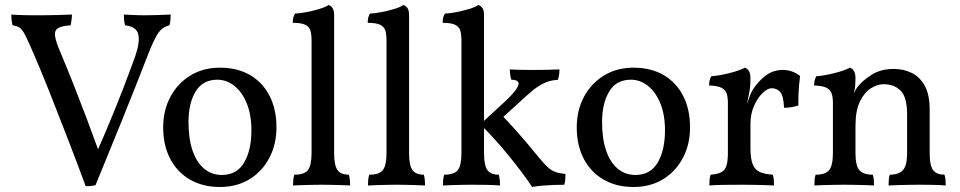

<svg xmlns="http://www.w3.org/2000/svg" viewBox="-20 -737 3829 766"><path d="M322 6Q286 -91 249.5 -185.5Q213 -280 179 -366Q145 -452 115 -521Q94 -570 82 -594Q70 -618 59 -626Q48 -634 30 -636Q27 -648 26 -659.5Q25 -671 25 -679Q35 -678 49 -677.5Q63 -677 79.5 -676.5Q96 -676 113 -676Q130 -676 146 -676Q178 -676 208.5 -677Q239 -678 267 -679Q267 -670 265.5 -658.5Q264 -647 262 -636Q229 -634 213 -625.5Q197 -617 199.5 -594.5Q202 -572 222 -526Q249 -462 275 -396Q301 -330 326.5 -262.5Q352 -195 378 -123H363Q392 -188 418.5 -252Q445 -316 470.5 -381.5Q496 -447 520 -514Q539 -570 531.5 -600.5Q524 -631 479 -636Q476 -647 475 -659Q474 -671 474 -679Q489 -678 502.5 -677.5Q516 -677 530 -676.5Q544 -676 559 -676Q582 -676 610.5 -677Q639 -678 661 -679Q661 -668 660 -657.5Q659 -647 656 -636Q625 -629 607 -598.5Q589 -568 570 -518Q520 -389 467.5 -259Q415 -129 361 2Q351 4 342.5 5Q334 6 322 6Z M857 9Q789 9 738 -20.5Q687 -50 659 -103.5Q631 -157 631 -229Q631 -297 660 -351Q689 -405 740 -436Q791 -467 857 -467Q928 -467 978.5 -437Q1029 -407 1056 -353.5Q1083 -300 1083 -229Q1083 -161 1054.5 -107Q1026 -53 975.5 -22Q925 9 857 9ZM865 -39Q925 -39 954 -88.5Q983 -138 983 -217Q983 -279 964.5 -324.5Q946 -370 915 -394.5Q884 -419 847 -419Q789 -419 760.5 -372Q732 -325 732 -250Q732 -183 748.5 -135.5Q765 -88 795 -63.5Q825 -39 865 -39Z M1149 3Q1149 -7 1150 -18.5Q1151 -30 1154 -40Q1194 -40 1208.5 -58.5Q1223 -77 1223 -127V-575Q1223 -599 1218.5 -614.5Q1214 -630 1198 -638Q1182 -646 1148 -646Q1148 -657 1150 -666Q1152 -675 1157 -683Q1172 -683 1199.5 -688Q1227 -693 1253 -701Q1279 -709 1291 -717Q1300 -714 1306.5 -705Q1313 -696 1313 -677V-127Q1313 -77 1326.5 -58.5Q1340 -40 1372 -40Q1375 -30 1376 -17Q1377 -4 1377 3Q1360 2 1341 1.5Q1322 1 1302.5 0.5Q1283 0 1264 0Q1245 0 1224.5 0.5Q1204 1 1185 1.5Q1166 2 1149 3Z M1448 3Q1448 -7 1449 -18.5Q1450 -30 1453 -40Q1493 -40 1507.5 -58.5Q1522 -77 1522 -127V-575Q1522 -599 1517.5 -614.5Q1513 -630 1497 -638Q1481 -646 1447 -646Q1447 -657 1449 -666Q1451 -675 1456 -683Q1471 -683 1498.5 -688Q1526 -693 1552 -701Q1578 -709 1590 -717Q1599 -714 1605.5 -705Q1612 -696 1612 -677V-127Q1612 -77 1625.5 -58.5Q1639 -40 1671 -40Q1674 -30 1675 -17Q1676 -4 1676 3Q1659 2 1640 1.5Q1621 1 1601.5 0.5Q1582 0 1563 0Q1544 0 1523.5 0.5Q1503 1 1484 1.5Q1465 2 1448 3Z M1747 3Q1747 -7 1748 -18.5Q1749 -30 1752 -40Q1792 -40 1806.5 -58.5Q1821 -77 1821 -127V-575Q1821 -599 1816.5 -614.5Q1812 -630 1796 -638Q1780 -646 1746 -646Q1746 -657 1748 -666Q1750 -675 1755 -683Q1770 -683 1797.5 -688Q1825 -693 1851 -701Q1877 -709 1889 -717Q1898 -714 1904.5 -705Q1911 -696 1911 -677V-127Q1911 -77 1924.5 -58.5Q1938 -40 1970 -40Q1973 -30 1974 -17Q1975 -4 1975 3Q1949 1 1920 0.5Q1891 0 1862 0Q1843 0 1822.5 0.5Q1802 1 1783 1.5Q1764 2 1747 3ZM2103 9Q2086 -17 2062 -49Q2038 -81 2010 -115.5Q1982 -150 1952.5 -182.5Q1923 -215 1896 -241L1985 -323Q2019 -354 2034 -373.5Q2049 -393 2049 -403Q2049 -411 2041.5 -415Q2034 -419 2020 -419Q2017 -429 2015.5 -439Q2014 -449 2014 -460Q2036 -459 2054.5 -458.5Q2073 -458 2089 -458Q2105 -458 2118 -458Q2135 -458 2160 -458.5Q2185 -459 2212 -460Q2212 -450 2210.5 -438.5Q2209 -427 2205 -418Q2186 -418 2167.5 -412Q2149 -406 2128.5 -393Q2108 -380 2083 -357L1973 -257L1971 -289Q2006 -253 2043 -211.5Q2080 -170 2132 -106Q2152 -82 2166.5 -69Q2181 -56 2197 -50.5Q2213 -45 2236 -43Q2236 -29 2235 -18.5Q2234 -8 2231 0Q2207 0 2186 1Q2165 2 2145 3.5Q2125 5 2103 9Z M2507 9Q2439 9 2388 -20.5Q2337 -50 2309 -103.5Q2281 -157 2281 -229Q2281 -297 2310 -351Q2339 -405 2390 -436Q2441 -467 2507 -467Q2578 -467 2628.5 -437Q2679 -407 2706 -353.5Q2733 -300 2733 -229Q2733 -161 2704.5 -107Q2676 -53 2625.5 -22Q2575 9 2507 9ZM2515 -39Q2575 -39 2604 -88.5Q2633 -138 2633 -217Q2633 -279 2614.5 -324.5Q2596 -370 2565 -394.5Q2534 -419 2497 -419Q2439 -419 2410.5 -372Q2382 -325 2382 -250Q2382 -183 2398.5 -135.5Q2415 -88 2445 -63.5Q2475 -39 2515 -39Z M2974 -147Q2974 -104 2983 -81.5Q2992 -59 3012 -50.5Q3032 -42 3063 -40Q3066 -32 3067 -21.5Q3068 -11 3068 3Q3053 2 3032.5 1.5Q3012 1 2989 0.5Q2966 0 2942 0Q2907 0 2868.5 0.5Q2830 1 2810 3Q2810 -11 2811 -21.5Q2812 -32 2815 -40Q2842 -42 2857 -49.5Q2872 -57 2878 -75.5Q2884 -94 2884 -127V-227H2974ZM2974 -293V-214H2884V-325L2974 -423Q2974 -389 2968 -361.5Q2962 -334 2957 -307ZM2952 -301Q2963 -329 2969 -347Q2975 -365 2982 -377Q3004 -412 3034 -435Q3064 -458 3103 -458Q3141 -458 3172 -434Q3170 -418 3168 -397Q3166 -376 3165.5 -355Q3165 -334 3165 -316Q3156 -313 3140.5 -310Q3125 -307 3108 -307Q3106 -355 3092.5 -370Q3079 -385 3059 -385Q3042 -385 3022 -365.5Q3002 -346 2988 -314Q2974 -282 2974 -243ZM2884 -214V-325Q2884 -349 2879 -364Q2874 -379 2858 -387Q2842 -395 2809 -396Q2809 -407 2811 -416Q2813 -425 2818 -433Q2849 -435 2889 -445Q2929 -455 2952 -467Q2961 -464 2967.5 -454.5Q2974 -445 2974 -423Z M3303 -214V-325Q3303 -349 3298 -364Q3293 -379 3277 -387Q3261 -395 3228 -396Q3228 -407 3230 -416Q3232 -425 3237 -433Q3268 -435 3308 -445Q3348 -455 3371 -467Q3380 -464 3386.5 -454.5Q3393 -445 3393 -423ZM3689 -127Q3689 -75 3703.5 -57.5Q3718 -40 3748 -40Q3751 -31 3752 -21Q3753 -11 3753 3Q3731 1 3703 0.5Q3675 0 3644 0Q3624 0 3602 0.5Q3580 1 3560.5 1.5Q3541 2 3525 3Q3525 -11 3526 -21.5Q3527 -32 3530 -40Q3566 -40 3582.5 -58.5Q3599 -77 3599 -127V-279Q3599 -350 3573 -375.5Q3547 -401 3506 -401Q3480 -401 3454 -384.5Q3428 -368 3410.5 -331.5Q3393 -295 3393 -234V-127Q3393 -77 3408 -58.5Q3423 -40 3462 -40Q3465 -31 3466 -21Q3467 -11 3467 3Q3453 2 3433 1.5Q3413 1 3391 0.5Q3369 0 3348 0Q3328 0 3306 0.5Q3284 1 3264 1.5Q3244 2 3229 3Q3229 -11 3230 -21.5Q3231 -32 3234 -40Q3273 -40 3288 -58.5Q3303 -77 3303 -127V-325L3393 -423Q3393 -411 3392 -396Q3391 -381 3386 -364Q3389 -369 3392 -375.5Q3395 -382 3401 -390Q3418 -413 3455.5 -437.5Q3493 -462 3546 -462Q3584 -462 3616.5 -446.5Q3649 -431 3669 -395.5Q3689 -360 3689 -299Z"/></svg>

Font: Vollkorn
Style: Regular
Weight: 400
Designer: Friedrich Althausen
Foundry: Friedrich Althausen
Version: Version 5.001